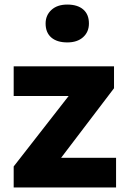

<svg xmlns="http://www.w3.org/2000/svg" viewBox="-20 -822 590 842"><path d="M40 0V-92L281 -401H40V-531H480V-435L248 -130H489V0ZM180 -719Q180 -755 205.5 -778.5Q231 -802 275 -802Q320 -802 345 -780.5Q370 -759 370 -719Q370 -682 344.5 -659Q319 -636 275 -636Q230 -636 205 -657.5Q180 -679 180 -719Z"/></svg>

Font: Our Lexend
Style: Bold
Weight: 700
Designer: Bonnie Shaver-Troup, Thomas Jockin
Foundry: Lexend
Version: Version 1.007